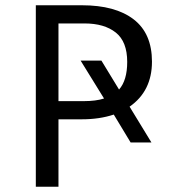

<svg xmlns="http://www.w3.org/2000/svg" viewBox="-20 -709 640 729"><path d="M472 -304 555 -168H476L412 -274Q358 -256 291 -256H202V0H116V-689H291Q418 -689 487.5 -635.5Q557 -582 557 -475Q557 -363 472 -304ZM375 -335 286 -479H365L432 -369Q463 -404 463 -474Q463 -551 419.5 -585.5Q376 -620 301 -620H202V-325H298Q344 -325 375 -335Z"/></svg>

Font: FiraDG Mono
Style: Regular
Weight: 400
Designer: Carrois Corporate & Edenspiekermann AG
Foundry: Carrois Corporate GbR & Edenspiekermann AG
Version: Version 3.206